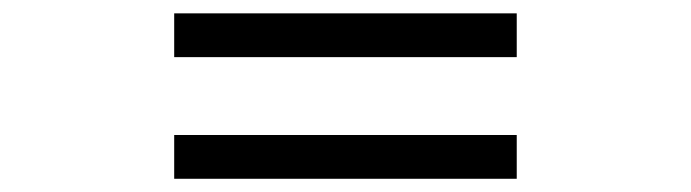

<svg xmlns="http://www.w3.org/2000/svg" viewBox="-20 -524 1040 289"><path d="M242.2 -503.9H757.8V-438H242.2ZM242.2 -320.8H757.8V-254.9H242.2Z"/></svg>

Font: BIZ UDMincho
Style: Bold
Weight: 700
Monospace: yes
Designer: TypeBank Co., Ltd.
Foundry: Morisawa Inc.
Version: Version 1.06